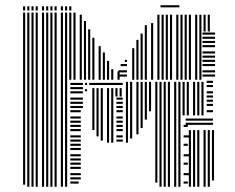

<svg xmlns="http://www.w3.org/2000/svg" viewBox="-20 -712 896 732"><path d="M76 -8H68V-408H76ZM92 0H84V-408H92ZM108 0H100V-408H108ZM124 0H116V-408H124ZM148 0H140V-408H148ZM164 0H156V-408H164ZM180 0H172V-408H180ZM196 0H188V-408H196ZM220 0H212V-408H220ZM236 0H228V-408H236ZM280 -12H248V-20H280ZM288 -28H248V-36H288ZM288 -44H248V-52H288ZM288 -68H248V-76H288ZM288 -84H248V-92H288ZM288 -100H248V-108H288ZM288 -116H248V-124H288ZM288 -140H248V-148H288ZM288 -156H248V-164H288ZM288 -172H248V-180H288ZM288 -188H248V-196H288ZM288 -212H248V-220H288ZM288 -228H248V-236H288ZM288 -244H248V-252H288ZM288 -260H248V-268H288ZM288 -284H248V-292H288ZM296 -300H248V-308H296ZM296 -316H248V-324H296ZM296 -332H248V-340H296ZM296 -356H248V-364H296ZM296 -372H248V-380H296ZM296 -388H248V-396H296ZM312 -364H304V-372H312ZM312 -388H304V-396H312ZM340 -216H332V-344H340ZM356 -192H348V-344H356ZM372 -176H364V-344H372ZM396 -168H388V-344H396ZM412 -168H404V-344H412ZM448 -172H424V-180H448ZM448 -188H424V-196H448ZM448 -212H424V-220H448ZM448 -228H424V-236H448ZM448 -244H424V-252H448ZM448 -260H424V-268H448ZM448 -284H424V-292H448ZM448 -300H424V-308H448ZM448 -316H424V-324H448ZM448 -332H424V-340H448ZM340 -344H332V-376H340ZM356 -344H348V-376H356ZM372 -344H364V-376H372ZM396 -344H388V-376H396ZM412 -344H404V-376H412ZM428 -344H420V-376H428ZM444 -344H436V-376H444ZM448 -388H320V-396H448ZM468 -168H460V-272H468ZM484 -184H476V-272H484ZM508 -200H500V-272H508ZM524 -224H516V-272H524ZM540 -256H532V-272H540ZM580 -16H572V-272H580ZM596 0H588V-272H596ZM612 0H604V-272H612ZM628 0H620V-272H628ZM652 0H644V-272H652ZM668 0H660V-272H668ZM696 -12H680V-20H696ZM704 -44H680V-52H704ZM696 -84H680V-92H696ZM704 -116H680V-124H704ZM696 -156H680V-164H696ZM704 -188H680V-196H704ZM696 -228H680V-236H696ZM708 0H700V-216H708ZM724 0H716V-216H724ZM740 0H732V-216H740ZM764 0H756V-216H764ZM780 0H772V-216H780ZM796 -24H788V-216H796ZM792 -236H688V-244H792ZM792 -252H688V-260H792ZM468 -272H460V-400H468ZM484 -272H476V-400H484ZM508 -272H500V-400H508ZM524 -272H516V-400H524ZM540 -272H532V-400H540ZM556 -288H548V-400H556ZM580 -272H572V-400H580ZM596 -272H588V-400H596ZM612 -272H604V-400H612ZM628 -272H620V-400H628ZM652 -272H644V-400H652ZM668 -272H660V-400H668ZM684 -272H676V-400H684ZM700 -272H692V-400H700ZM724 -272H716V-400H724ZM740 -272H732V-400H740ZM756 -272H748V-400H756ZM792 -284H768V-292H792ZM792 -308H768V-316H792ZM792 -324H768V-332H792ZM792 -340H768V-348H792ZM792 -356H768V-364H792ZM792 -380H768V-388H792ZM792 -396H768V-404H792ZM76 -408H68V-664H76ZM92 -408H84V-664H92ZM108 -408H100V-664H108ZM124 -408H116V-664H124ZM148 -408H140V-664H148ZM164 -408H156V-664H164ZM180 -408H172V-664H180ZM196 -408H188V-664H196ZM220 -408H212V-664H220ZM236 -408H228V-664H236ZM252 -408H244V-664H252ZM268 -408H260V-664H268ZM292 -408H284V-656H292ZM308 -408H300V-632H308ZM324 -408H316V-600H324ZM340 -408H332V-568H340ZM364 -408H356V-536H364ZM380 -408H372V-512H380ZM396 -408H388V-480H396ZM412 -408H404V-448H412ZM436 -408H428V-440H436ZM464 -420H432V-428H464ZM464 -436H432V-444H464ZM464 -460H440V-468H464ZM464 -476H456V-484H464ZM492 -408H484V-528H492ZM508 -408H500V-560H508ZM524 -408H516V-584H524ZM540 -408H532V-616H540ZM564 -408H556V-624H564ZM588 -408H580V-592H588ZM604 -408H596V-592H604ZM620 -408H612V-592H620ZM636 -408H628V-592H636ZM660 -408H652V-592H660ZM676 -408H668V-592H676ZM692 -408H684V-592H692ZM708 -408H700V-592H708ZM732 -408H724V-592H732ZM748 -408H740V-592H748ZM800 -420H752V-428H800ZM800 -436H752V-444H800ZM800 -460H752V-468H800ZM800 -476H752V-484H800ZM800 -492H752V-500H800ZM800 -508H752V-516H800ZM800 -532H752V-540H800ZM800 -548H752V-556H800ZM800 -564H752V-572H800ZM800 -580H752V-588H800ZM588 -592H580V-656H588ZM604 -592H596V-656H604ZM620 -592H612V-656H620ZM636 -592H628V-656H636ZM660 -592H652V-656H660ZM676 -592H668V-656H676ZM692 -592H684V-656H692ZM708 -592H700V-656H708ZM732 -592H724V-656H732ZM748 -592H740V-656H748ZM764 -592H756V-656H764ZM780 -592H772V-656H780ZM76 -672H68V-688H76ZM92 -672H84V-688H92ZM108 -672H100V-688H108ZM124 -672H116V-688H124ZM148 -672H140V-688H148ZM164 -672H156V-688H164ZM180 -672H172V-688H180ZM196 -672H188V-688H196ZM220 -672H212V-688H220ZM236 -672H228V-688H236ZM252 -672H244V-688H252ZM664 -684H592V-692H664Z"/></svg>

Font: Rubik Lines
Style: Regular
Weight: 400
Designer: Hubert and Fischer, NaN
Foundry: Hubert and Fischer, NaN
Version: Version 2.201